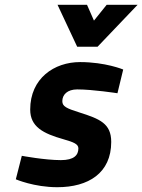

<svg xmlns="http://www.w3.org/2000/svg" viewBox="-20 -770 594 801"><path d="M554 -750H425L372 -684L343 -750H220L302 -575H387ZM494 -480C494 -480 420 -511 314 -511C206 -511 106 -443 106 -313C106 -241 160 -213 245 -189C287 -177 307 -169 307 -151C307 -123 289 -102 234 -102C167 -102 71 -120 71 -120L46 -22C46 -22 122 11 219 11C349 11 444 -48 444 -178C444 -255 396 -274 311 -301C257 -318 240 -326 240 -348C240 -375 261 -397 302 -397C367 -397 470 -381 470 -381L494 -480Z"/></svg>

Font: RazerF5
Style: Bold Italic
Weight: 700
Foundry: Razer Inc.
Version: Version 2